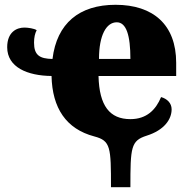

<svg xmlns="http://www.w3.org/2000/svg" viewBox="-20 -571 792 801"><path d="M524 210C524 43 526 16 592 -5C665 -28 696 -73 696 -115C696 -141 677 -159 652 -166C630 -113 592 -74 524 -74C438 -74 394 -129 391 -254H715V-309C715 -468 619 -551 462 -551C311 -551 217 -474 199 -325C145 -326 122 -341 122 -393C122 -415 126 -432 133 -445C124 -452 96 -456 82 -456C49 -456 10 -437 10 -374C10 -290 95 -255 195 -254C198 -120 256 -33 373 -2C442 16 443 43 443 210ZM393 -325C393 -425 424 -478 467 -478C507 -478 524 -424 524 -325Z"/></svg>

Font: UArctic Serif Black
Style: Regular
Weight: 900
Designer: Customization by Puisto advertising & original work Monotype Design Team
Foundry: Monotype Imaging Inc.
Version: Version 2.004